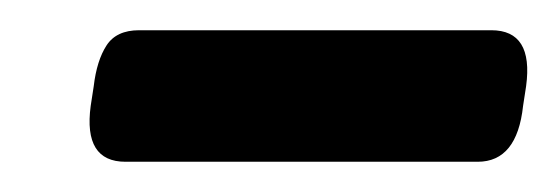

<svg xmlns="http://www.w3.org/2000/svg" viewBox="-20 -709 369 127"><path d="M63 -602Q35 -602 40 -639L42 -652Q44 -669 50.5 -679Q57 -689 72 -689H305Q333 -689 328 -652L326 -639Q322 -602 296 -602Z"/></svg>

Font: Asap SemiBold
Style: Italic
Weight: 600
Italic angle: -6°
Designer: Pablo Cosgaya
Foundry: Omnibus-Type
Version: Version 3.001; ttfautohint (v1.8.3)